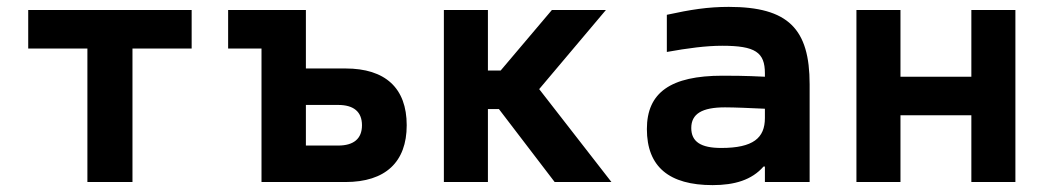

<svg xmlns="http://www.w3.org/2000/svg" viewBox="-20 -529 3040 558"><path d="M234 0H365V-388H537V-500H62V-388H234Z M740 0H984C1100 0 1162 -58 1162 -165C1162 -273 1100 -330 984 -330H869V-500H643V-388H740ZM869 -106V-224H963C1008 -224 1032 -204 1032 -165C1032 -126 1008 -106 963 -106Z M1270 -500V0H1398V-212H1430L1592 0H1757L1547 -270L1741 -500H1584L1435 -324H1398V-500Z M2098 -509C2037 -509 1987 -501 1918 -486V-378C1979 -389 2032 -396 2079 -396C2175 -396 2203 -377 2203 -316V-306C2146 -309 2102 -309 2080 -309C1929 -309 1860 -260 1860 -154C1860 -44 1925 9 2051 9C2115 9 2165 -6 2199 -45H2203V0H2333V-284C2333 -445 2271 -509 2098 -509ZM1989 -157C1989 -198 2020 -217 2087 -217C2114 -217 2161 -215 2203 -213V-186C2203 -128 2169 -99 2076 -99C2017 -99 1989 -117 1989 -157Z M2469 0H2597V-194H2803V0H2931V-500H2803V-306H2597V-500H2469Z"/></svg>

Font: LT Wave Mono Bold
Style: Regular
Weight: 700
Designer: Daniel Lyons
Version: Version 2.5 (Glyphs App)